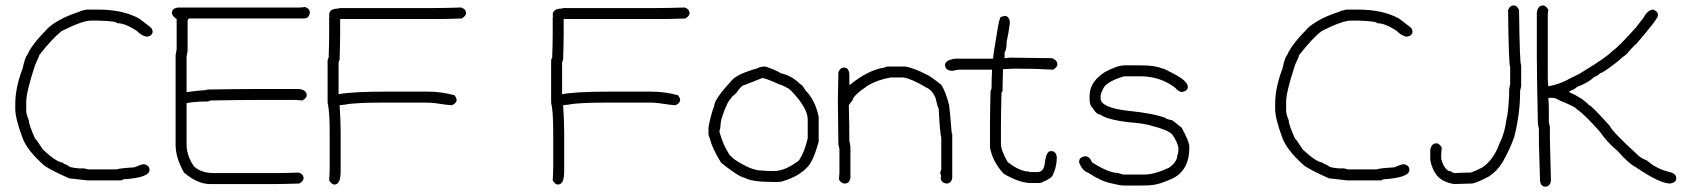

<svg xmlns="http://www.w3.org/2000/svg" viewBox="-20 -700 6314 718"><path d="M302.7 -664.1H347.7Q439 -664.1 500 -630.9Q546.4 -596.2 546.9 -593.8Q550.8 -587.4 550.8 -582Q550.8 -566.4 529.3 -562.5Q508.8 -566.4 492.2 -584Q448.7 -613.3 418 -613.3Q418 -620.6 347.7 -623H320.3Q288.6 -623 210.9 -584Q175.3 -556.2 127 -494.1Q127 -490.2 111.3 -457Q78.6 -356.9 78.1 -320.3V-285.2Q78.1 -272.9 87.9 -250Q87.9 -233.4 111.3 -181.6Q114.3 -181.6 140.6 -140.6Q189.9 -94.2 214.8 -91.8Q214.8 -88.9 236.3 -80.1Q236.3 -73.7 275.4 -70.3H294.9Q296.9 -70.3 310.5 -66.4H416Q425.3 -70.8 482.4 -74.2Q508.8 -85.9 517.6 -85.9Q539.1 -82.5 539.1 -64.5Q539.1 -35.2 439.5 -29.3Q439.5 -25.4 429.7 -25.4H306.6L238.3 -33.2Q171.4 -63 146.5 -80.1Q82 -136.7 64.5 -183.6Q37.1 -256.8 37.1 -293V-310.5Q37.1 -372.6 64.5 -443.4Q73.7 -487.3 82 -494.1Q96.7 -531.7 162.1 -597.7Q204.6 -633.3 277.3 -656.2Q277.3 -658.7 302.7 -664.1Z M1121.1 -673.8Q1138.7 -667.5 1138.7 -652.3Q1135.3 -630.9 1117.2 -630.9H687.5Q681.6 -628.9 681.6 -619.1V-509.8Q677.7 -490.7 677.7 -488.3V-355.5Q716.3 -361.3 753.9 -363.3Q753.9 -365.2 755.9 -365.2Q872.1 -367.2 939.5 -367.2H1097.7Q1127 -363.8 1127 -343.8Q1127 -334 1111.3 -324.2Q1091.8 -326.2 1082 -326.2H935.5Q872.1 -326.2 767.6 -324.2Q760.3 -320.3 752 -320.3H746.1Q709.5 -320.3 677.7 -314.5V-160.2Q677.7 -118.2 705.1 -78.1Q732.4 -52.7 779.3 -52.7H1007.8Q1043.5 -52.7 1097.7 -54.7Q1115.2 -48.3 1115.2 -33.2Q1115.2 -23.4 1099.6 -13.7Q1040 -11.7 1011.7 -11.7H765.6Q718.8 -11.7 668 -54.7Q636.7 -110.4 636.7 -158.2V-494.1Q640.6 -513.2 640.6 -515.6V-628.9Q623 -640.1 623 -652.3Q623 -668 644.5 -671.9H1099.6Q1107.9 -671.9 1121.1 -673.8Z M1705.1 -671.9Q1722.7 -665.5 1722.7 -650.4Q1722.7 -640.6 1707 -630.9Q1655.3 -628.9 1625 -628.9H1252V-576.2Q1252 -540.5 1250 -476.6Q1246.1 -470.2 1246.1 -464.8V-347.7Q1295.9 -357.4 1427.7 -357.4H1578.1Q1630.4 -357.4 1679.7 -343.8Q1687.5 -333.5 1687.5 -326.2Q1687.5 -314 1669.9 -306.6Q1657.2 -306.6 1605.5 -314.5Q1591.8 -316.4 1560.5 -316.4H1421.9Q1303.7 -316.4 1269.5 -308.6L1250 -306.6Q1253.9 -247.1 1253.9 -205.1V-58.6Q1253.9 -9.8 1230.5 -9.8Q1220.7 -9.8 1210.9 -25.4Q1212.9 -57.6 1212.9 -74.2V-205.1Q1212.9 -284.7 1205.1 -316.4V-472.7Q1205.6 -482.4 1209 -482.4Q1210.9 -542 1210.9 -570.3V-636.7Q1210.9 -638.7 1212.9 -638.7L1210.9 -642.6V-644.5Q1210.9 -668 1246.1 -668Q1246.1 -669.9 1253.9 -669.9H1599.6Q1637.7 -669.9 1705.1 -671.9Z M2541 -671.9Q2558.6 -665.5 2558.6 -650.4Q2558.6 -640.6 2543 -630.9Q2491.2 -628.9 2460.9 -628.9H2087.9V-576.2Q2087.9 -540.5 2085.9 -476.6Q2082 -470.2 2082 -464.8V-347.7Q2131.8 -357.4 2263.7 -357.4H2414.1Q2466.3 -357.4 2515.6 -343.8Q2523.4 -333.5 2523.4 -326.2Q2523.4 -314 2505.9 -306.6Q2493.2 -306.6 2441.4 -314.5Q2427.7 -316.4 2396.5 -316.4H2257.8Q2139.6 -316.4 2105.5 -308.6L2085.9 -306.6Q2089.8 -247.1 2089.8 -205.1V-58.6Q2089.8 -9.8 2066.4 -9.8Q2056.6 -9.8 2046.9 -25.4Q2048.8 -57.6 2048.8 -74.2V-205.1Q2048.8 -284.7 2041 -316.4V-472.7Q2041.5 -482.4 2044.9 -482.4Q2046.9 -542 2046.9 -570.3V-636.7Q2046.9 -638.7 2048.8 -638.7L2046.9 -642.6V-644.5Q2046.9 -668 2082 -668Q2082 -669.9 2089.8 -669.9H2435.5Q2473.6 -669.9 2541 -671.9Z M2840.3 -451.2H2842.3Q2879.4 -439 2900.9 -425.8Q2941.4 -417 2973.1 -384.8Q2979 -384.8 2992.7 -361.3Q3027.8 -326.7 3041.5 -263.7V-169.9Q3022.5 -100.6 3000.5 -76.2Q2967.3 -40.5 2910.6 -23.4Q2901.9 -19.5 2885.3 -19.5H2869.6Q2792 -19.5 2764.2 -35.2Q2740.2 -40 2676.3 -91.8Q2642.6 -147 2635.3 -179.7Q2629.4 -193.8 2629.4 -197.3V-222.7Q2635.3 -261.2 2650.9 -304.7Q2650.9 -328.1 2717.3 -400.4Q2737.8 -423.8 2814.9 -445.3Q2818.8 -450.2 2840.3 -451.2ZM2670.4 -209V-207Q2686 -153.8 2703.6 -128.9Q2704.1 -122.1 2727.1 -103.5Q2789.1 -62.5 2826.7 -62.5Q2845.2 -60.5 2867.7 -60.5H2875.5Q2916 -60.5 2967.3 -99.6Q2989.7 -132.8 3000.5 -183.6V-253.9Q3000.5 -295.9 2938 -361.3Q2922.9 -375.5 2889.2 -386.7Q2841.8 -408.2 2830.6 -408.2L2766.1 -382.8Q2754.9 -382.8 2736.8 -357.4Q2736.8 -354 2717.3 -337.9L2701.7 -316.4Q2674.3 -257.8 2674.3 -228.5Q2674.3 -222.7 2670.4 -209Z M3298.8 -451.2H3367.2Q3403.8 -442.9 3443.4 -421.9Q3454.1 -419.4 3500 -382.8Q3517.1 -356 3529.3 -306.6Q3532.7 -281.2 3539.1 -201.2Q3541 -201.2 3541 -195.3V-35.2Q3537.6 -13.7 3519.5 -13.7Q3498 -17.1 3498 -35.2Q3498 -37.1 3500 -41Q3496.1 -48.3 3496.1 -56.6Q3500 -63 3500 -68.4V-183.6Q3494.6 -205.6 3490.2 -294.9Q3485.8 -299.8 3478.5 -334Q3465.3 -364.3 3443.4 -373Q3391.6 -404.3 3359.4 -410.2H3310.5Q3262.7 -401.9 3226.6 -380.9Q3168 -341.3 3168 -324.2Q3166 -324.2 3154.3 -306.6Q3156.2 -225.6 3156.2 -181.6V-173.8Q3156.2 -171.4 3160.2 -152.3V-35.2Q3156.7 -13.7 3138.7 -13.7Q3125.5 -13.7 3117.2 -29.3L3119.1 -52.7V-140.6Q3119.1 -144.5 3115.2 -160.2Q3115.2 -204.6 3113.3 -322.3Q3115.2 -399.9 3115.2 -429.7Q3121.6 -447.3 3136.7 -447.3Q3152.3 -447.3 3156.2 -425.8V-382.8H3158.2Q3227.1 -438.5 3287.1 -447.3Q3293.5 -451.2 3298.8 -451.2Z M3736.8 -640.6Q3752.4 -640.6 3756.3 -619.1V-613.3Q3752.4 -579.1 3744.6 -544.9Q3744.6 -514.6 3736.8 -503.9V-486.3L3734.9 -482.4Q3751.5 -484.4 3760.3 -484.4Q3803.2 -484.4 3914.6 -482.4Q3934.1 -474.1 3934.1 -459Q3934.1 -449.2 3918.5 -439.5Q3854 -443.4 3775.9 -443.4Q3739.7 -441.4 3731 -441.4Q3729 -389.6 3729 -359.4Q3727.1 -353.5 3725.1 -353.5Q3723.1 -268.1 3723.1 -226.6V-162.1Q3723.1 -137.2 3748.5 -93.8Q3794.4 -58.6 3826.7 -58.6Q3826.7 -56.6 3834.5 -56.6H3859.9Q3883.3 -56.6 3887.2 -89.8Q3892.1 -134.8 3908.7 -134.8H3912.6Q3928.2 -134.8 3932.1 -113.3Q3932.1 -78.1 3918.5 -48.8Q3914.1 -33.2 3879.4 -19.5Q3873 -15.6 3867.7 -15.6H3828.6Q3784.7 -19.5 3732.9 -50.8Q3691.9 -95.2 3682.1 -148.4V-220.7Q3682.1 -269.5 3684.1 -359.4Q3688 -365.7 3688 -371.1V-377Q3688 -397.5 3689.9 -439.5H3564.9Q3545.9 -435.5 3543.5 -435.5H3535.6Q3514.2 -439 3514.2 -457Q3514.2 -475.1 3551.3 -480.5H3693.8Q3693.8 -493.2 3705.6 -560.5Q3716.8 -636.7 3723.1 -636.7Z M4185.5 -455.6H4246.1Q4300.3 -455.6 4326.2 -443.8Q4333.5 -443.8 4353.5 -432.1Q4421.9 -399.9 4421.9 -375.5Q4421.9 -359.9 4400.4 -356Q4387.7 -356 4375 -371.6Q4318.8 -414.6 4246.1 -414.6H4183.6Q4129.4 -398.9 4109.4 -375.5Q4095.7 -351.6 4095.7 -340.3V-332.5Q4095.7 -297.4 4199.2 -285.6Q4296.4 -275.9 4339.8 -258.3Q4339.8 -254.9 4363.3 -250.5L4398.4 -223.1Q4427.7 -171.4 4427.7 -148.9Q4427.7 -62.5 4363.3 -31.7Q4310.1 -8.3 4287.1 -8.3Q4282.7 -6.3 4252 -6.3H4179.7Q4169.4 -6.3 4136.7 -14.2Q4096.2 -22.5 4050.8 -53.2Q4026.4 -62 4015.6 -92.3V-96.2Q4015.6 -111.8 4037.1 -115.7H4039.1Q4053.7 -115.7 4064.5 -92.3Q4127 -53.2 4160.2 -53.2L4179.7 -47.4H4261.7Q4296.9 -47.4 4351.6 -72.8Q4382.8 -94.2 4382.8 -121.6Q4386.7 -121.6 4386.7 -145Q4385.3 -166 4363.3 -197.8Q4346.2 -214.4 4289.1 -229Q4257.8 -238.8 4203.1 -242.7Q4119.6 -252.4 4093.8 -272Q4080.6 -272 4066.4 -295.4Q4054.7 -305.7 4054.7 -328.6V-342.3Q4054.7 -393.6 4111.3 -430.2Q4158.2 -455.6 4185.5 -455.6Z M5014.2 -664.1H5059.1Q5150.4 -664.1 5211.4 -630.9Q5257.8 -596.2 5258.3 -593.8Q5262.2 -587.4 5262.2 -582Q5262.2 -566.4 5240.7 -562.5Q5220.2 -566.4 5203.6 -584Q5160.2 -613.3 5129.4 -613.3Q5129.4 -620.6 5059.1 -623H5031.7Q5000 -623 4922.4 -584Q4886.7 -556.2 4838.4 -494.1Q4838.4 -490.2 4822.8 -457Q4790 -356.9 4789.6 -320.3V-285.2Q4789.6 -272.9 4799.3 -250Q4799.3 -233.4 4822.8 -181.6Q4825.7 -181.6 4852.1 -140.6Q4901.4 -94.2 4926.3 -91.8Q4926.3 -88.9 4947.8 -80.1Q4947.8 -73.7 4986.8 -70.3H5006.3Q5008.3 -70.3 5022 -66.4H5127.4Q5136.7 -70.8 5193.8 -74.2Q5220.2 -85.9 5229 -85.9Q5250.5 -82.5 5250.5 -64.5Q5250.5 -35.2 5150.9 -29.3Q5150.9 -25.4 5141.1 -25.4H5018.1L4949.7 -33.2Q4882.8 -63 4857.9 -80.1Q4793.5 -136.7 4775.9 -183.6Q4748.5 -256.8 4748.5 -293V-310.5Q4748.5 -372.6 4775.9 -443.4Q4785.2 -487.3 4793.5 -494.1Q4808.1 -531.7 4873.5 -597.7Q4916 -633.3 4988.8 -656.2Q4988.8 -658.7 5014.2 -664.1Z M5641.1 -679.7Q5653.3 -679.7 5660.6 -662.1Q5663.1 -457 5668.5 -457V-377Q5664.6 -363.3 5664.6 -361.3V-355.5Q5664.6 -276.4 5643.1 -189.5Q5628.4 -145.5 5598.1 -91.8Q5578.1 -60.1 5549.3 -41Q5498.5 -13.7 5482.9 -13.7Q5466.3 -13.7 5416.5 -11.7Q5375.5 -19.5 5356 -41Q5335.4 -64.5 5328.6 -101.6V-140.6Q5333.5 -164.1 5352.1 -164.1Q5361.8 -164.1 5371.6 -148.4Q5369.6 -128.9 5369.6 -119.1V-105.5Q5382.8 -58.6 5408.7 -58.6Q5408.7 -54.7 5420.4 -52.7Q5455.1 -54.7 5479 -54.7H5481Q5502.9 -63 5523.9 -74.2Q5566.4 -103.5 5588.4 -166Q5607.4 -202.6 5613.8 -255.9Q5619.6 -271 5623.5 -343.8V-365.2Q5627.4 -384.3 5627.4 -386.7V-451.2Q5622.1 -451.2 5619.6 -662.1Q5626 -679.7 5641.1 -679.7Z M5750.5 -679.7Q5760.3 -679.7 5770 -664.1L5768.1 -644.5V-406.2Q5768.1 -396.5 5770 -377Q5817.4 -386.7 5850.1 -406.2Q5887.2 -423.3 5904.8 -435.5Q5988.8 -486.3 6010.3 -509.8Q6029.3 -521 6098.1 -597.7L6125.5 -632.8Q6142.1 -664.1 6162.6 -664.1Q6180.2 -657.7 6180.2 -642.6Q6180.2 -629.4 6100.1 -537.1Q6086.4 -525.4 6061 -496.1Q6051.8 -490.2 6027.8 -468.8Q5972.2 -425.8 5963.4 -425.8Q5955.6 -417 5941.9 -412.1Q5918.9 -390.1 5877.4 -375Q5871.6 -367.7 5850.1 -359.4L5848.1 -355.5Q5898.4 -333.5 5922.4 -306.6Q5930.7 -306.6 6000.5 -228.5Q6005.9 -210.9 6106 -119.1Q6115.2 -109.4 6139.2 -99.6Q6173.8 -68.8 6223.1 -56.6Q6248.5 -51.3 6248.5 -33.2Q6248.5 -17.1 6225.1 -13.7Q6187 -13.7 6098.1 -74.2Q6069.3 -88.9 6029.8 -134.8Q5988.3 -169.9 5963.4 -207Q5903.3 -274.4 5877.4 -291Q5873 -299.8 5813 -324.2Q5797.4 -334 5785.6 -334H5770Q5772 -307.6 5772 -294.9V-242.2Q5772 -240.2 5775.9 -226.6V-181.6Q5779.8 -42 5779.8 -25.4V-23.4Q5776.4 -2 5758.3 -2Q5742.7 -2 5738.8 -23.4V-37.1Q5734.9 -149.4 5734.9 -162.1V-216.8Q5734.9 -219.2 5731 -238.3Q5727.1 -432.6 5727.1 -486.3V-652.3Q5730.5 -679.7 5750.5 -679.7Z"/></svg>

Font: CEF Fonts CJK
Style: Regular
Weight: 400
Designer: PartyBoss (派对大魔王)
Version: Release 2.25